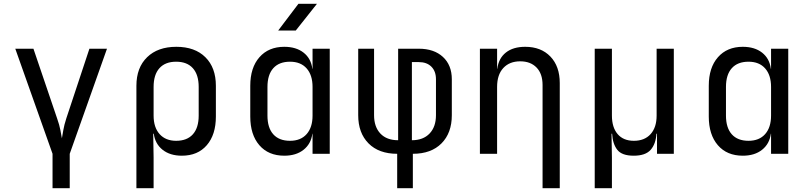

<svg xmlns="http://www.w3.org/2000/svg" viewBox="-20 -805 4240 1005"><path d="M255 180V0L60 -550H155L279 -185Q291 -151 296 -124.5Q301 -98 304 -81Q307 -98 311.5 -124.5Q316 -151 327 -185L448 -550H540L345 0V180Z M694 180V-356Q694 -451 750 -505.5Q806 -560 903 -560Q1000 -560 1055 -505.5Q1110 -451 1110 -356V-195Q1110 -100 1062.5 -45Q1015 10 932 10Q870 10 831 -21Q792 -52 785 -105H782L784 20V180ZM902 -68Q959 -68 989.5 -102Q1020 -136 1020 -200V-350Q1020 -414 989.5 -448Q959 -482 902 -482Q845 -482 814.5 -448Q784 -414 784 -350V-200Q784 -138 815.5 -103Q847 -68 902 -68Z M1436 -645 1542 -785H1639L1528 -645ZM1468 10Q1385 10 1337.5 -45Q1290 -100 1290 -195V-356Q1290 -451 1338 -505.5Q1386 -560 1468 -560Q1530 -560 1569 -529.5Q1608 -499 1615 -445H1616V-550H1706V0H1616V-105H1615Q1608 -52 1569 -21Q1530 10 1468 10ZM1498 -68Q1554 -68 1585 -103Q1616 -138 1616 -200V-350Q1616 -412 1585 -447Q1554 -482 1498 -482Q1441 -482 1410.5 -448Q1380 -414 1380 -350V-200Q1380 -136 1410.5 -102Q1441 -68 1498 -68Z M2059 180V0Q1963 0 1909 -54.5Q1855 -109 1855 -202V-550H1938V-202Q1938 -141 1971 -106Q2004 -71 2064 -71V-550H2172Q2252 -550 2298.5 -507Q2345 -464 2345 -390V-202Q2345 -109 2291 -54.5Q2237 0 2141 0V180ZM2136 -71Q2195 -71 2228.5 -106Q2262 -141 2262 -202V-390Q2262 -432 2238 -456Q2214 -480 2172 -480H2136Z M2492 0V-550H2582V-445H2583Q2590 -500 2628 -530Q2666 -560 2729 -560Q2812 -560 2861 -509Q2910 -458 2910 -370V180H2820V-360Q2820 -419 2788.5 -451.5Q2757 -484 2703 -484Q2647 -484 2614.5 -449Q2582 -414 2582 -350V0Z M3093 180V-550H3183V-200Q3183 -138 3213 -103Q3243 -68 3298 -68Q3354 -68 3385.5 -103Q3417 -138 3417 -200V-550H3507V0H3419V-105H3416Q3413 -52 3386 -21Q3359 10 3297 10Q3235 10 3211 -21Q3187 -52 3184 -105H3181L3183 20V180Z M3868 10Q3785 10 3737.5 -45Q3690 -100 3690 -195V-356Q3690 -451 3738 -505.5Q3786 -560 3868 -560Q3930 -560 3969 -529.5Q4008 -499 4015 -445H4016V-550H4106V0H4016V-105H4015Q4008 -52 3969 -21Q3930 10 3868 10ZM3898 -68Q3954 -68 3985 -103Q4016 -138 4016 -200V-350Q4016 -412 3985 -447Q3954 -482 3898 -482Q3841 -482 3810.5 -448Q3780 -414 3780 -350V-200Q3780 -136 3810.5 -102Q3841 -68 3898 -68Z"/></svg>

Font: JetBrainsMono NF
Style: Regular
Weight: 400
Designer: Philipp Nurullin, Konstantin Bulenkov
Foundry: JetBrains
Version: Version 2.251; ttfautohint (v1.8.3);Nerd Fonts 2.2.2